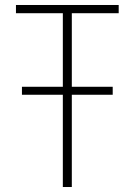

<svg xmlns="http://www.w3.org/2000/svg" viewBox="-20 -750 540 770"><path d="M68 -370V-402H432V-370ZM232 0V-697H44V-730H456V-697H268V0Z"/></svg>

Font: M PLUS Code Latin ExtraLight
Style: Regular
Weight: 250
Designer: Coji Morishita
Foundry: UNDERFOREST DESIGN
Version: Version 1.002; ttfautohint (v1.8.3)